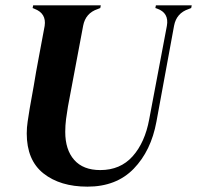

<svg xmlns="http://www.w3.org/2000/svg" viewBox="-20 -680 737 718"><path d="M307 18Q205 18 142.5 -31.5Q80 -81 80 -181Q80 -203 83.5 -226Q87 -249 91 -274L106 -358Q114 -408 125.5 -468Q137 -528 147 -583Q154 -630 109 -647L102 -650L104 -660H357L355 -650L345 -646Q300 -631 291 -584L234 -281Q230 -258 227 -234.5Q224 -211 224 -187Q224 -120 257.5 -82Q291 -44 355 -44Q430 -44 476 -95.5Q522 -147 538 -234L604 -583Q613 -632 567 -648L561 -650L563 -660H697L695 -650L685 -646Q640 -631 631 -584L565 -225Q545 -116 480 -49Q415 18 307 18Z"/></svg>

Font: DM Serif Display
Style: Italic
Weight: 400
Italic angle: -12°
Designer: Colophon Foundry, Frank Grießhammer
Foundry: Colophon Foundry
Version: Version 5.100; ttfautohint (v1.8.2)